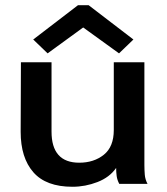

<svg xmlns="http://www.w3.org/2000/svg" viewBox="-20 -703 640 734"><path d="M257 11Q156 11 107.5 -44.5Q59 -100 59 -199L60 -465H177V-200Q177 -81 283 -81Q339 -81 377 -111.5Q415 -142 415 -206V-465H532V-73Q532 -53 533.5 -35Q535 -17 544 0H436Q428 -15 426 -30Q424 -45 424 -61Q399 -25 352.5 -7Q306 11 257 11ZM162 -499 107 -552 278 -683H319L490 -552L435 -499L298 -598Z"/></svg>

Font: Inconsolata Expanded Bold
Style: Regular
Weight: 700
Width: 7
Monospace: yes
Designer: Raph Levien, Cyreal, Brenton Simpson
Foundry: Raph Levien, Cyreal, Google
Version: Version 3.001; ttfautohint (v1.8.2.53-6de2)